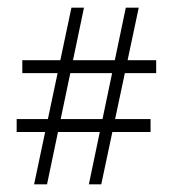

<svg xmlns="http://www.w3.org/2000/svg" viewBox="-20 -480 451 500"><path d="M211.4 0 307.6 -460H341.3L243.7 0ZM23.4 -136.2V-169.9H372.1V-136.2ZM68.8 0 166 -460H198.7L102.5 0ZM38.1 -289.6V-323.2H386.7V-289.6Z"/></svg>

Font: Lateef ExtraLight
Style: Regular
Weight: 200
Designer: SIL International
Foundry: SIL International
Version: Version 4.200